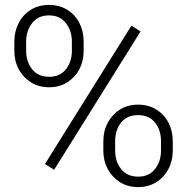

<svg xmlns="http://www.w3.org/2000/svg" viewBox="-20 -741 752 771"><path d="M177.7 -390.6Q135.7 -390.6 104.5 -410.2Q73.2 -429.7 55.4 -462.6Q37.6 -495.6 37.6 -536.6V-574.2Q37.6 -615.2 55.2 -648.9Q72.3 -682.1 103.8 -701.7Q135.3 -721.2 176.8 -721.2Q218.8 -721.2 250 -701.7Q281.7 -682.1 298.8 -648.7Q315.9 -615.2 315.9 -574.2V-536.6Q315.9 -496.1 298.8 -462.9Q281.2 -430.2 250 -410.4Q218.8 -390.6 177.7 -390.6ZM177.7 -432.6Q221.2 -432.6 244.9 -463.1Q268.6 -493.7 268.6 -536.6V-574.2Q268.6 -617.2 244.6 -648.2Q220.7 -679.2 176.8 -679.2Q132.8 -679.2 108.9 -647.9Q85 -616.7 85 -574.2V-536.6Q85 -493.7 108.9 -463.1Q132.8 -432.6 177.7 -432.6ZM507.8 -638.2 544.4 -614.7 197.3 -59.1 160.6 -82.5ZM535.2 10.3Q493.2 10.3 461.9 -9.3Q430.7 -28.8 412.8 -62Q395 -95.2 395 -136.2V-174.3Q395 -215.3 412.6 -248Q430.2 -281.2 461.4 -301Q492.7 -320.8 534.2 -320.8Q576.2 -320.8 607.4 -301.3Q639.2 -281.7 656.5 -248.5Q673.8 -215.3 673.8 -174.3V-136.2Q673.8 -95.2 656.2 -62Q638.7 -28.8 607.4 -9.3Q576.2 10.3 535.2 10.3ZM535.2 -31.7Q578.6 -31.7 602.5 -62.3Q626.5 -92.8 626.5 -136.2V-174.3Q626.5 -218.8 602.5 -248.8Q578.6 -278.8 534.2 -278.8Q490.2 -278.8 466.3 -248.8Q442.4 -218.8 442.4 -174.3V-136.2Q442.4 -92.8 466.3 -62.3Q490.2 -31.7 535.2 -31.7Z"/></svg>

Font: Hanuman Light
Style: Regular
Weight: 300
Designer: Danh Hong
Version: Version 8.002; ttfautohint (v1.8.3)